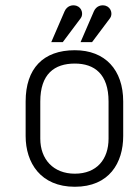

<svg xmlns="http://www.w3.org/2000/svg" viewBox="-20 -704 524 734"><path d="M451 -316C451 -437 382 -512 266 -512C145 -512 78 -442 78 -316V-184C78 -82 135 10 266 10C398 10 451 -82 451 -184ZM395 -174C395 -95 350 -40 266 -40C184 -40 134 -95 134 -174V-316C134 -421 188 -461 266 -461C341 -461 395 -421 395 -316ZM332 -543 401 -635C411 -649 406 -675 384 -682C367 -687 348 -681 339 -661L288 -543ZM220 -543 289 -635C299 -649 294 -675 272 -682C255 -687 236 -681 227 -661L176 -543Z"/></svg>

Font: Advent Pro
Style: Regular
Weight: 400
Designer: Andreas Kalpakidis
Foundry: Andreas Kalpakidis
Version: Version 2.002 2008